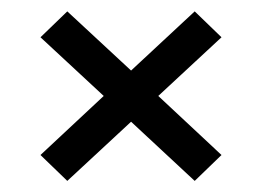

<svg xmlns="http://www.w3.org/2000/svg" viewBox="-20 -552 465 341"><path d="M99.5 -230.7 51.9 -276.7 164.2 -381.6 51.9 -485.8 99.5 -531.8 212.8 -426.7 325.8 -531.8 373.4 -485.8 261.1 -381.6 373.4 -276.7 325.8 -230.7 212.8 -335.8Z"/></svg>

Font: Big Shoulders Text SC Thin
Style: Regular
Weight: 100
Designer: Patric King
Foundry: XO Type Co
Version: Version 2.002